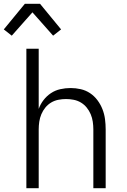

<svg xmlns="http://www.w3.org/2000/svg" viewBox="-48 -992 668 1012"><path d="M91 0V-735H156V-418Q165 -443 181.5 -464.5Q198 -486 220.5 -501Q243 -516 270 -522Q297 -528 324 -528Q351 -528 377.5 -522Q404 -516 426.5 -501Q449 -486 465.5 -464Q482 -442 492 -416.5Q502 -391 505.5 -364Q509 -337 509 -310V0H444V-310Q444 -330 441 -350.5Q438 -371 430 -390Q422 -409 409 -425Q396 -441 378.5 -451.5Q361 -462 340.5 -466Q320 -470 300 -470Q280 -470 259.5 -466Q239 -462 221.5 -451.5Q204 -441 191 -425Q178 -409 170 -390Q162 -371 159 -350.5Q156 -330 156 -310V0ZM14 -804 -28 -837 83 -972H163L274 -837L232 -804L123 -927Z"/></svg>

Font: Iosevka Light Extended
Style: Regular
Weight: 300
Width: 7
Monospace: yes
Designer: Belleve Invis
Foundry: Belleve Invis
Version: Version 32.5.0; ttfautohint (v1.8.4)